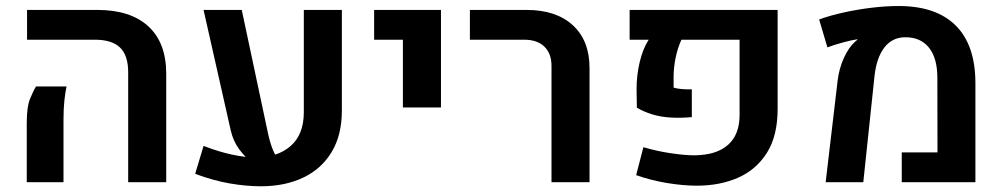

<svg xmlns="http://www.w3.org/2000/svg" viewBox="-20 -615 3381 648"><path d="M412.6 0V-371.1Q412.6 -427.7 385.3 -454.3Q357.9 -481 299.8 -481H71.3V-581.5H308.1Q420.4 -581.5 480.7 -526.1Q541 -470.7 541 -366.2V0ZM70.3 0V-199.2Q70.3 -255.4 81.8 -282.7Q93.3 -310.1 101.6 -323.2H204.6Q200.2 -302.7 197.3 -275.9Q194.3 -249 194.3 -210.9V0Z M860.4 13.7Q811.5 13.7 755.9 4.2Q700.2 -5.4 638.7 -28.3L667 -122.6Q717.8 -103 761.5 -93.5Q805.2 -84 842.3 -83.5Q916.5 -83.5 960.9 -122.3Q1005.4 -161.1 1005.4 -236.3V-581.5H1133.8V-242.2Q1133.8 -158.7 1099.1 -101.6Q1064.5 -44.4 1002.9 -15.4Q941.4 13.7 860.4 13.7ZM667 -581.5H795.9L884.8 -163.6Q891.6 -132.3 901.4 -108.4Q911.1 -84.5 930.2 -65.4L832.5 -66.4Q809.1 -82 788.1 -110.1Q767.1 -138.2 758.8 -174.8Z M1339.8 -252.4V-481H1242.7V-581.5H1468.3V-252.4Z M1841.3 0V-392.6Q1841.3 -434.6 1817.1 -457.8Q1793 -481 1749 -481H1565.9V-581.5H1757.3Q1856.9 -581.5 1913.3 -529.8Q1969.7 -478 1969.7 -385.3V0Z M2332 11.7Q2286.1 11.7 2231.4 2.7Q2176.8 -6.3 2127 -23.9L2151.4 -118.2Q2198.2 -104.5 2244.9 -97.7Q2291.5 -90.8 2324.7 -90.8Q2398.9 -91.8 2437.5 -126.5Q2476.1 -161.1 2476.1 -227.1V-481H2279.8Q2267.1 -453.1 2260.3 -420.4Q2253.4 -387.7 2253.4 -354V-319.3Q2264.2 -315.9 2279.8 -314.5Q2295.4 -313 2314.9 -313.5V-219.7Q2276.4 -216.3 2243.4 -218.3Q2210.4 -220.2 2182.1 -228.8Q2153.8 -237.3 2129.4 -251.5L2128.4 -314Q2128.4 -361.8 2139.2 -406.5Q2149.9 -451.2 2169.4 -481H2105V-581.5H2604.5V-247.1Q2604.5 -156.7 2568.4 -99.4Q2532.2 -42 2470.7 -15.1Q2409.2 11.7 2332 11.7Z M2766.6 0 2807.1 -343.8Q2812 -383.8 2828.1 -419.4Q2844.2 -455.1 2866.2 -474.6Q2867.7 -476.1 2869.9 -477.8Q2872.1 -479.5 2874 -481L2873 -482.4Q2853 -479.5 2823.7 -471.4Q2794.4 -463.4 2772.5 -455.1L2744.6 -549.3Q2782.2 -563 2827.9 -573Q2873.5 -583 2921.6 -588.9Q2969.7 -594.7 3012.7 -594.7Q3139.2 -594.7 3205.3 -529.1Q3271.5 -463.4 3272 -335.9V0H3023.4V-100.6H3144L3143.6 -352.5Q3143.6 -418.5 3115.5 -453.9Q3087.4 -489.3 3035.6 -489.3Q2991.7 -489.3 2965.1 -455.1Q2938.5 -420.9 2931.6 -359.4L2893.6 0Z"/></svg>

Font: Heebo SemiBold
Style: Regular
Weight: 600
Designer: Oded Ezer
Foundry: Ezer Type House
Version: Version 3.100